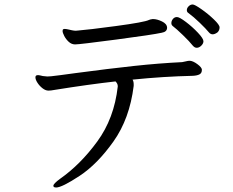

<svg xmlns="http://www.w3.org/2000/svg" viewBox="-20 -790 1040 856"><path d="M928 -637Q919 -637 912 -645Q898 -662 870.5 -688.5Q843 -715 820 -732Q813 -736 813 -745Q813 -754 821 -762Q829 -770 839 -770Q848 -770 878 -749Q908 -728 933.5 -703.5Q959 -679 959 -668Q959 -655 950 -646Q938 -637 928 -637ZM725 -667Q725 -648 701 -644Q660 -635 497 -613.5Q334 -592 315 -592Q299 -592 286.5 -603.5Q274 -615 266.5 -629.5Q259 -644 259 -652Q259 -659 263 -660Q265 -661 269 -661Q275 -661 285.5 -658.5Q296 -656 301 -655Q311 -653 318 -653L329 -654Q371 -657 497.5 -674Q624 -691 644 -701Q647 -703 660 -705H663Q680 -705 702 -694.5Q724 -684 725 -667ZM857 -577Q848 -577 840 -586Q825 -605 795.5 -633.5Q766 -662 750 -674Q744 -679 744 -687Q744 -697 751 -705.5Q758 -714 769 -714Q780 -714 809 -692Q838 -670 862.5 -644Q887 -618 887 -606Q887 -596 877.5 -586.5Q868 -577 857 -577ZM840 -452Q708 -449 571 -435Q576 -427 576 -414V-407Q558 -261 486 -159.5Q414 -58 335 -6Q256 46 230 46Q222 46 219 42Q218 41 218 38Q218 29 248 7Q338 -56 413.5 -159Q489 -262 505 -404V-406Q505 -417 495 -427Q378 -414 222 -389Q207 -386 196 -386Q183 -386 169.5 -396.5Q156 -407 147 -421Q138 -435 138 -445Q138 -452 143 -454Q145 -455 151 -455Q155 -455 171 -451Q185 -449 191 -449L208 -450Q237 -453 316 -464Q466 -484 577.5 -496Q689 -508 792 -513Q799 -514 808.5 -516.5Q818 -519 824 -519H827Q841 -518 860 -504Q879 -490 880 -480V-478Q880 -464 869.5 -458.5Q859 -453 840 -452Z"/></svg>

Font: Fusion Kai T
Style: Regular
Weight: 400
Designer: Fontworks Inc.
Version: Version 24.134;May 13, 2024